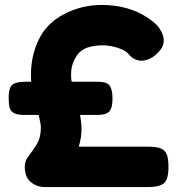

<svg xmlns="http://www.w3.org/2000/svg" viewBox="-20 -755 715 775"><path d="M298 -163H578Q615 -163 632 -154.5Q649 -146 654.5 -128Q660 -110 660 -81Q660 -52 654 -34.5Q648 -17 634 -10Q615 0 577 0H161Q129 0 104.5 -20Q80 -40 80 -82Q80 -106 96 -126Q112 -146 128.5 -173Q145 -200 145 -241Q145 -255 136 -291H76Q27 -291 19 -320Q15 -335 15 -358.5Q15 -382 19.5 -396.5Q24 -411 36 -417Q51 -425 83 -425H106Q105 -435 105 -454Q105 -530 136.5 -595.5Q168 -661 238.5 -698Q309 -735 391 -735Q500 -735 578 -682Q600 -667 604 -662L614 -653Q641 -620 641 -591.5Q641 -563 611.5 -536.5Q582 -510 551 -510Q520 -510 498 -538Q489 -550 458 -561Q427 -572 395 -572Q322 -572 294.5 -536.5Q267 -501 267 -456V-446Q267 -431 270 -425H371Q400 -425 413 -418Q434 -406 434 -357Q434 -311 415 -300Q400 -291 372 -291H303Q309 -261 309 -231Q309 -201 298 -163Z"/></svg>

Font: Fredoka One
Style: Regular
Weight: 400
Version: Version 1.001;April 7, 2020;FontCreator 12.0.0.2522 64-bit